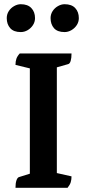

<svg xmlns="http://www.w3.org/2000/svg" viewBox="-20 -896 413 916"><path d="M53.9 0Q53.9 -21.9 58.4 -35.1Q62.9 -48.4 69.9 -50.9L140.1 -72.9L122.4 -52.4V-585.8L141.1 -565.2L53.9 -586.4Q53.9 -603.1 58.2 -615.6Q62.4 -628.1 74.3 -641H321.2Q321.2 -619.1 317.2 -605.6Q313.2 -592.1 305.2 -590.1L227.9 -568.1L251.2 -589.1V-55.2L226.9 -75.8L321.2 -54.6Q321.2 -38.9 317.5 -26.6Q313.8 -14.3 302.3 0ZM288.2 -743Q253.8 -743 237.5 -761.7Q221.3 -780.4 221.3 -809.5Q221.3 -828 231 -843Q240.7 -858 256.5 -866.9Q272.3 -875.9 288.2 -875.9Q321.8 -875.9 338.9 -857.5Q356.1 -839.1 356.1 -809.5Q356.1 -791.5 346.4 -776.5Q336.7 -761.4 320.9 -752.2Q305.2 -743 288.2 -743ZM79.1 -743Q45.2 -743 28.7 -761.7Q12.2 -780.4 12.2 -809.5Q12.2 -828 21.9 -843Q31.6 -858 47.4 -866.9Q63.2 -875.9 79.1 -875.9Q112.2 -875.9 129.6 -857.5Q147.1 -839.1 147.1 -809.5Q147.1 -791.5 137.4 -776.5Q127.7 -761.4 112.2 -752.2Q96.6 -743 79.1 -743Z"/></svg>

Font: Pitagon Serif
Style: Regular
Weight: 400
Designer: Travis Tran
Foundry: Pitagon
Version: Version 1.000;gftools[0.9.26]